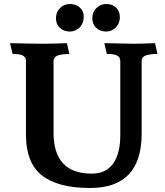

<svg xmlns="http://www.w3.org/2000/svg" viewBox="-20 -929 828 961"><path d="M462 -888Q482 -909 512 -909Q542 -909 561 -891Q580 -873 580 -843Q580 -813 560 -792Q540 -771 510 -771Q480 -772 461 -790Q442 -808 442 -838Q442 -868 462 -888ZM280 -888Q300 -909 330 -909Q360 -909 380 -891Q400 -873 399 -843Q399 -813 379 -792Q358 -771 328 -771Q298 -772 279 -790Q260 -808 260 -838Q260 -868 280 -888ZM431 12Q270 12 190 -51Q110 -114 110 -253V-623Q110 -641 96 -650Q82 -659 43 -659L30 -713Q150 -710 194 -710Q238 -710 315 -713L327 -659Q280 -658 264 -649Q248 -640 248 -623V-265Q248 -60 439 -60Q510 -60 546 -110Q582 -160 582 -251V-623Q582 -641 568 -650Q554 -659 515 -659L502 -713Q622 -710 651 -710Q680 -710 756 -713L768 -659Q720 -658 704 -649Q688 -640 689 -623V-260Q689 12 431 12Z"/></svg>

Font: Lusitana
Style: Bold
Weight: 700
Designer: Ana Paula Megda
Foundry: Ana Paula Megda
Version: Version 1.001; ttfautohint (v1.4.1)